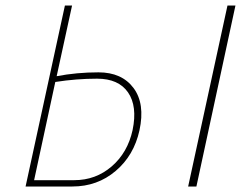

<svg xmlns="http://www.w3.org/2000/svg" viewBox="-20 -678 909 698"><path d="M338 -415Q423 -415 465.5 -358Q508 -301 487 -204Q467 -113 400.5 -56.5Q334 0 243 0H73L216 -658H242L186 -401Q259 -415 338 -415ZM807 -658H836L694 0H664ZM462 -205Q480 -292 445.5 -342Q411 -392 333 -392Q258 -392 181 -380L104 -23H250Q328 -23 386 -73Q444 -123 462 -205Z"/></svg>

Font: EauTestText Extralight
Style: Italic
Weight: 250
Italic angle: -12°
Designer: Christian Thalmann (Catharsis Fonts)
Version: Version 0.001;PS 000.001;hotconv 1.0.88;makeotf.lib2.5.64775